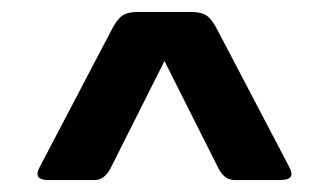

<svg xmlns="http://www.w3.org/2000/svg" viewBox="-20 -663 551 321"><path d="M138 -362H61Q35 -362 46 -383L166 -612Q175 -630 184 -636.5Q193 -643 210 -643H300Q317 -643 326 -636.5Q335 -630 344 -612L464 -383Q475 -362 449 -362H372Q355 -362 345 -382L255 -561L165 -382Q155 -362 138 -362Z"/></svg>

Font: Rajdhani
Style: Bold
Weight: 700
Designer: Satya Rajpurohit, Jyotish Sonowal
Foundry: Indian Type Foundry
Version: Version 1.201 February 1, 2022